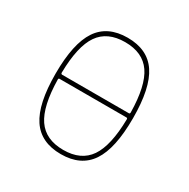

<svg xmlns="http://www.w3.org/2000/svg" viewBox="-129 -646 758 772"><g transform="rotate(30 250.0 -260.0)"><path d="M94.7 -250Q89.8 -250 89.8 -244.1Q91.8 -121.1 129.9 -65.4Q168 -9.8 250 -9.8Q332 -9.8 370.1 -65.4Q408.2 -121.1 410.2 -244.1Q410.2 -250 405.3 -250ZM89.8 -276.4Q89.8 -270.5 94.7 -269.5H405.3Q410.2 -269.5 410.2 -276.4Q408.2 -399.4 370.1 -454.6Q332 -509.8 250 -509.8Q168 -509.8 129.9 -454.6Q91.8 -399.4 89.8 -276.4ZM386.2 -55.2Q342.8 9.8 250 9.8Q157.2 9.8 113.8 -55.2Q70.3 -120.1 70.3 -260.3Q70.3 -400.4 113.8 -465.3Q157.2 -530.3 250 -530.3Q342.8 -530.3 386.2 -465.3Q429.7 -400.4 429.7 -260.3Q429.7 -120.1 386.2 -55.2Z"/></g></svg>

Font: Rounded-X Mgen+ 1mn thin
Style: Regular
Weight: 100
Designer: [Source Han Sans]
Ryoko NISHIZUKA  (kana & ideographs); Paul D. Hunt (Latin, Greek & Cyrillic); Wenlong ZHANG  (bopomofo
Version: Version 1.059.20150602